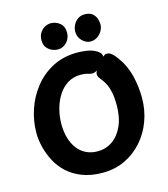

<svg xmlns="http://www.w3.org/2000/svg" viewBox="-144 -1125 1099 1256"><g transform="rotate(-15 405.0 -496.5)"><path d="M562 -757Q577 -749 585.5 -738.5Q594 -728 594 -715Q594 -707 584.5 -692.5Q575 -678 560.5 -662Q546 -646 529 -635.5Q512 -625 497 -625Q479 -626 463.5 -631.5Q448 -637 420 -637Q371 -637 333 -614Q295 -591 269 -551.5Q243 -512 229 -461.5Q215 -411 215 -356Q215 -305 227.5 -262.5Q240 -220 263.5 -189Q287 -158 321.5 -141Q356 -124 399 -124Q455 -124 499.5 -154.5Q544 -185 570.5 -243.5Q597 -302 597 -386Q597 -434 590 -468.5Q583 -503 571.5 -527Q560 -551 546 -568Q539 -577 531 -588Q523 -599 523 -614Q523 -625 534 -643.5Q545 -662 561.5 -681Q578 -700 593.5 -713Q609 -726 618 -726Q635 -726 648 -717Q661 -708 671.5 -695Q682 -682 690 -671Q733 -611 751 -537.5Q769 -464 769 -387Q769 -305 742 -231.5Q715 -158 665 -101.5Q615 -45 547 -12.5Q479 20 395 20Q318 20 259 -2.5Q200 -25 159 -62.5Q118 -100 92.5 -148Q67 -196 54.5 -246.5Q42 -297 42 -343Q42 -423 68 -501Q94 -579 145 -643Q196 -707 269 -745Q342 -783 437 -783Q464 -783 499 -778Q534 -773 562 -757ZM321 -835Q286 -835 258.5 -857.5Q231 -880 231 -919Q231 -949 244 -970Q257 -991 277 -1002Q297 -1013 318 -1013Q352 -1013 379 -991Q406 -969 406 -927Q406 -902 394.5 -881Q383 -860 363.5 -847.5Q344 -835 321 -835ZM542 -830Q510 -830 484.5 -855.5Q459 -881 459 -918Q459 -939 469 -960.5Q479 -982 499 -997Q519 -1012 546 -1012Q582 -1012 600.5 -995.5Q619 -979 625 -958.5Q631 -938 631 -923Q631 -899 618.5 -877.5Q606 -856 585.5 -843Q565 -830 542 -830Z"/></g></svg>

Font: Playpen Sans
Style: Bold
Weight: 700
Designer: Laura Meseguer, Veronika Burian, José Scaglione
Foundry: TypeTogether
Version: Version 1.001